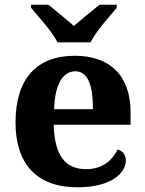

<svg xmlns="http://www.w3.org/2000/svg" viewBox="-20 -786 617 816"><path d="M224 -606H365C386 -651 445 -715 476 -753V-766H403C376 -744 324 -702 294 -676C264 -702 213 -744 186 -766H112V-753C143 -715 203 -651 224 -606ZM309 10C455 10 515 -52 515 -105C515 -128 500 -145 480 -151C457 -104 415 -67 346 -67C258 -67 212 -124 208 -256H535V-308C535 -467 445 -549 298 -549C137 -549 46 -453 46 -265C46 -91 135 10 309 10ZM375 -322H210C213 -427 247 -483 300 -483C354 -483 375 -423 375 -322Z"/></svg>

Font: Noto Serif Hentaigana Bold
Style: Regular
Weight: 700
Designer: Kazuhiro Yamada
Foundry: nipponia
Version: Version 1.000